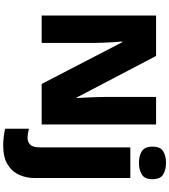

<svg xmlns="http://www.w3.org/2000/svg" viewBox="51 -867 1056 1198"><g transform="rotate(90 579.0 -268.0)"><path d="M756.8 0H503.9L243.2 -502.9H238.8Q241.2 -480 243.2 -447.8Q245.1 -415.5 246.6 -382.1Q248 -348.6 248 -321.8V0H77.1V-713.9H329.1L588.9 -217.8H591.8Q590.3 -241.2 588.9 -272.2Q587.4 -303.2 586.2 -335Q585 -366.7 585 -391.1V-713.9H756.8ZM895 -690.9Q895 -741.7 924.6 -758.8Q954.1 -775.9 996.1 -775.9Q1037.1 -775.9 1067.6 -758.8Q1098.1 -741.7 1098.1 -690.9Q1098.1 -641.6 1067.6 -624.3Q1037.1 -606.9 996.1 -606.9Q954.1 -606.9 924.6 -624.3Q895 -641.6 895 -690.9ZM885.7 240.2Q862.8 240.2 832.8 236.6Q802.7 232.9 783.2 228V79.1Q798.8 83.5 812 85.7Q825.2 87.9 841.8 87.9Q865.2 87.9 882.6 71.5Q899.9 55.2 899.9 4.9V-553.2H1090.8V44.9Q1090.8 94.7 1071.3 139.4Q1051.8 184.1 1006.8 212.2Q961.9 240.2 885.7 240.2Z"/></g></svg>

Font: Open Sans ExtraBold
Style: Regular
Weight: 800
Designer: Monotype Design Team
Foundry: Monotype Imaging Inc.
Version: Version 3.003; ttfautohint (v1.8.4)